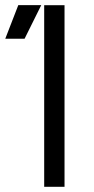

<svg xmlns="http://www.w3.org/2000/svg" viewBox="-74 -720 364 740"><path d="M-53.7 -570.7H20.7L85 -700.2H-3.5ZM96.3 0H174.7V-700H96.3Z"/></svg>

Font: Unageo Variable
Style: Regular
Weight: 300
Designer: Richard Sepsi
Foundry: Richard Sepsi
Version: Version 2.200